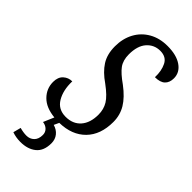

<svg xmlns="http://www.w3.org/2000/svg" viewBox="-299 -780 1076 1076"><g transform="rotate(45 239.0 -242.0)"><path d="M398 -550Q400 -601 381.5 -638.5Q363 -676 315 -676Q267 -676 235.5 -640.5Q204 -605 204 -537Q204 -490 226 -460Q248 -430 301 -393Q358 -350 384.5 -306Q411 -262 411 -208Q411 -107 354.5 -49.5Q298 8 200 10L186 40Q215 48 232.5 69.5Q250 91 250 122Q250 182 214.5 211Q179 240 121 240Q86 240 55 229L67 183Q96 191 120 191Q147 191 165 173.5Q183 156 183 123Q183 102 169 88Q155 74 132 71L159 8Q88 1 50.5 -37Q13 -75 13 -128Q13 -166 35 -186Q57 -206 87 -206Q85 -134 113.5 -86.5Q142 -39 201 -39Q258 -39 290.5 -76Q323 -113 323 -178Q323 -220 303 -253Q283 -286 226 -328Q172 -365 144.5 -408Q117 -451 117 -514Q117 -575 142.5 -622.5Q168 -670 215 -697Q262 -724 325 -724Q396 -724 437 -695.5Q478 -667 478 -621Q478 -587 458.5 -568.5Q439 -550 398 -550Z"/></g></svg>

Font: Noto Serif Cond
Style: Italic
Weight: 400
Width: 3
Italic angle: -12°
Designer: Monotype Design Team
Foundry: Monotype Imaging Inc.
Version: Version 1.001